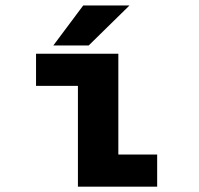

<svg xmlns="http://www.w3.org/2000/svg" viewBox="-20 -702 750 722"><path d="M425 -121H571V0H273V-379H115.5V-500H425ZM180.5 -531 293 -681.5H467L313.5 -531Z"/></svg>

Font: League Mono
Style: Bold
Weight: 700
Width: 6
Designer: Tyler Finck
Foundry: The League of Moveable Type / Tyler Finck
Version: Version 2.300;RELEASE